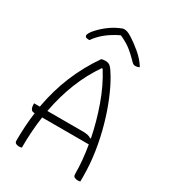

<svg xmlns="http://www.w3.org/2000/svg" viewBox="-221 -1048 1042 1165"><g transform="rotate(30 300.0 -465.0)"><path d="M120 0Q116 1 112 2Q108 3 100 3Q91 3 80.5 -1.5Q70 -6 70 -20Q70 -126 83 -220H78Q63 -220 56.5 -232Q50 -244 50 -260V-270H90Q112 -393 156.5 -500.5Q201 -608 269 -706Q284 -710 297 -710Q319 -710 333 -696.5Q347 -683 371 -642Q400 -593 428.5 -524.5Q457 -456 480 -375Q503 -294 516.5 -207.5Q530 -121 530 -34V0Q523 3 514 3Q500 3 490 -2Q480 -7 480 -23Q480 -114 462 -220H135Q120 -116 120 0ZM394 -270Q411 -270 425.5 -267Q440 -264 451 -256L455 -258Q434 -364 396.5 -469.5Q359 -575 305 -660H299Q242 -578 203 -480.5Q164 -383 143 -270ZM293 -933H302Q309 -933 320 -930Q331 -927 357 -911Q387 -892 427.5 -858.5Q468 -825 496 -781Q484 -773 467 -773Q458 -773 451.5 -777.5Q445 -782 432 -796Q407 -822 377.5 -845.5Q348 -869 301 -890H298Q244 -864 207 -833Q170 -802 149 -770H143Q128 -770 122.5 -774.5Q117 -779 117 -786Q117 -791 123.5 -803.5Q130 -816 146 -833Q175 -865 212.5 -891.5Q250 -918 293 -933Z"/></g></svg>

Font: Recursive Mn Csl St Lt
Style: Regular
Weight: 300
Monospace: yes
Version: Version 1.079;hotconv 1.0.112;makeotfexe 2.5.65598; ttfautoh